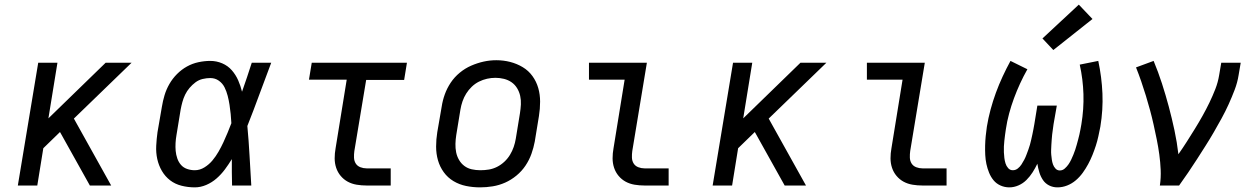

<svg xmlns="http://www.w3.org/2000/svg" viewBox="-20 -801 5440 829"><path d="M57 0 145 -530H228L189 -290L436 -530H548L299 -289L460 0H368L243 -224L239 -231L167 -161L141 0Z M821 8Q792 8 764 1Q736 -6 714.5 -22.5Q693 -39 679 -63Q665 -87 659 -114.5Q653 -142 654.5 -171.5Q656 -201 660 -230L679 -340Q683 -365 690.5 -390Q698 -415 711.5 -438.5Q725 -462 744.5 -481.5Q764 -501 787.5 -514Q811 -527 837 -532.5Q863 -538 888 -538Q915 -538 939.5 -527.5Q964 -517 981 -497.5Q998 -478 1008.5 -454Q1019 -430 1025 -405Q1036 -436 1046.5 -467.5Q1057 -499 1067 -530H1151Q1125 -462 1100 -393.5Q1075 -325 1048 -257Q1054 -193 1057.5 -128.5Q1061 -64 1065 0H982Q981 -29 981 -57.5Q981 -86 981 -114Q967 -91 951 -69.5Q935 -48 915 -30.5Q895 -13 870.5 -2.5Q846 8 821 8ZM821 -66Q843 -66 863 -78.5Q883 -91 897.5 -108.5Q912 -126 923.5 -146Q935 -166 944.5 -186.5Q954 -207 962.5 -227.5Q971 -248 979 -269Q978 -289 976 -309Q974 -329 971 -348.5Q968 -368 963 -387.5Q958 -407 949.5 -424Q941 -441 925 -452.5Q909 -464 888 -464Q872 -464 855 -460Q838 -456 824 -445.5Q810 -435 798.5 -421.5Q787 -408 779.5 -392.5Q772 -377 767.5 -360.5Q763 -344 760 -328L742 -218Q739 -201 738 -183.5Q737 -166 738.5 -149.5Q740 -133 745.5 -117Q751 -101 761.5 -89Q772 -77 788 -71.5Q804 -66 821 -66Z M1563 0Q1541 0 1520 -3.5Q1499 -7 1481.5 -16.5Q1464 -26 1451 -41.5Q1438 -57 1431.5 -76.5Q1425 -96 1425 -117.5Q1425 -139 1429 -161L1477 -457H1314L1326 -530H1737L1725 -456H1561L1510 -149Q1508 -135 1508.5 -120.5Q1509 -106 1516 -95Q1523 -84 1536 -79Q1549 -74 1563 -74H1667V0Z M2053 8Q2022 8 1992.5 2Q1963 -4 1938 -19Q1913 -34 1896 -57.5Q1879 -81 1871 -109Q1863 -137 1863 -168Q1863 -199 1868 -230L1887 -340Q1891 -367 1900.5 -393.5Q1910 -420 1926 -444Q1942 -468 1965 -487Q1988 -506 2014.5 -517.5Q2041 -529 2068 -535Q2095 -541 2123 -541Q2154 -541 2183 -533.5Q2212 -526 2237 -511Q2262 -496 2279 -472.5Q2296 -449 2304 -421Q2312 -393 2312 -362Q2312 -331 2307 -300L2289 -190Q2284 -163 2274.5 -136.5Q2265 -110 2249 -86Q2233 -62 2210 -43Q2187 -24 2161 -12.5Q2135 -1 2107.5 3.5Q2080 8 2053 8ZM2054 -66Q2073 -66 2091 -69Q2109 -72 2126 -80.5Q2143 -89 2157.5 -102.5Q2172 -116 2182 -132.5Q2192 -149 2198 -166.5Q2204 -184 2207 -202L2225 -312Q2228 -331 2229 -350Q2230 -369 2226 -387Q2222 -405 2212.5 -420.5Q2203 -436 2188.5 -446Q2174 -456 2156 -460.5Q2138 -465 2119 -465Q2101 -465 2083 -461Q2065 -457 2048 -448.5Q2031 -440 2017 -426.5Q2003 -413 1993 -397Q1983 -381 1977 -363.5Q1971 -346 1968 -328L1950 -218Q1947 -199 1946.5 -180Q1946 -161 1949.5 -143.5Q1953 -126 1962 -110.5Q1971 -95 1985 -84.5Q1999 -74 2017 -70Q2035 -66 2054 -66Z M2763 0Q2741 0 2720 -3.5Q2699 -7 2681.5 -16.5Q2664 -26 2651 -41.5Q2638 -57 2631.5 -76.5Q2625 -96 2625 -117.5Q2625 -139 2629 -161L2677 -457H2523V-530H2773L2710 -149Q2708 -135 2708.5 -120.5Q2709 -106 2716 -95Q2723 -84 2736 -79Q2749 -74 2763 -74H2867V0Z M3057 0 3145 -530H3228L3189 -290L3436 -530H3548L3299 -289L3460 0H3368L3243 -224L3239 -231L3167 -161L3141 0Z M3963 0Q3941 0 3920 -3.5Q3899 -7 3881.5 -16.5Q3864 -26 3851 -41.5Q3838 -57 3831.5 -76.5Q3825 -96 3825 -117.5Q3825 -139 3829 -161L3877 -457H3723V-530H3973L3910 -149Q3908 -135 3908.5 -120.5Q3909 -106 3916 -95Q3923 -84 3936 -79Q3949 -74 3963 -74H4067V0Z M4338 8Q4318 8 4300 0Q4282 -8 4270 -22.5Q4258 -37 4250.5 -55.5Q4243 -74 4239 -93Q4235 -112 4234 -132Q4233 -152 4233.5 -172.5Q4234 -193 4236 -213.5Q4238 -234 4241 -254Q4247 -291 4257 -328Q4267 -365 4280 -400.5Q4293 -436 4309 -470.5Q4325 -505 4343 -538L4416 -502Q4399 -472 4384.5 -440.5Q4370 -409 4358 -376.5Q4346 -344 4337 -310.5Q4328 -277 4323 -243Q4321 -231 4319.5 -218.5Q4318 -206 4316.5 -193.5Q4315 -181 4314.5 -168.5Q4314 -156 4314.5 -143.5Q4315 -131 4316.5 -119Q4318 -107 4321.5 -95.5Q4325 -84 4333 -75Q4341 -66 4353 -66Q4365 -66 4374.5 -73.5Q4384 -81 4390.5 -91Q4397 -101 4402.5 -111.5Q4408 -122 4412 -133Q4416 -144 4420 -154.5Q4424 -165 4427 -176Q4430 -187 4432.5 -198Q4435 -209 4437.5 -220.5Q4440 -232 4442 -243Q4444 -254 4446 -265L4459 -345H4543L4529 -265Q4528 -254 4526 -243Q4524 -232 4523 -221Q4522 -210 4521 -198.5Q4520 -187 4519.5 -176Q4519 -165 4518.5 -154Q4518 -143 4519 -132.5Q4520 -122 4521.5 -111.5Q4523 -101 4526.5 -91Q4530 -81 4537.5 -73Q4545 -65 4556 -65Q4568 -65 4577.5 -73.5Q4587 -82 4593.5 -91.5Q4600 -101 4605 -111.5Q4610 -122 4614.5 -133Q4619 -144 4622.5 -154.5Q4626 -165 4629 -176Q4632 -187 4635 -198Q4638 -209 4640.5 -220Q4643 -231 4645 -242Q4647 -253 4649 -264Q4660 -330 4658 -394.5Q4656 -459 4642 -522L4722 -538Q4737 -468 4740 -397.5Q4743 -327 4731 -254Q4727 -234 4722.5 -213Q4718 -192 4711.5 -172Q4705 -152 4697 -132Q4689 -112 4678.5 -92.5Q4668 -73 4655 -55Q4642 -37 4625 -22.5Q4608 -8 4587.5 0Q4567 8 4546 8Q4526 8 4509.5 -0.5Q4493 -9 4483 -24Q4473 -39 4467.5 -57Q4462 -75 4459 -94Q4450 -75 4438.5 -57Q4427 -39 4412 -24Q4397 -9 4377.5 -0.5Q4358 8 4338 8ZM4528 -585 4481 -635 4638 -781 4697 -719Z M4988 0Q4993 -34 4991.5 -67.5Q4990 -101 4985.5 -134Q4981 -167 4974.5 -199Q4968 -231 4961 -262.5Q4954 -294 4945.5 -325.5Q4937 -357 4927.5 -388Q4918 -419 4907.5 -449.5Q4897 -480 4885 -510L4961 -538Q4981 -490 4997 -440.5Q5013 -391 5026.5 -340.5Q5040 -290 5051 -238.5Q5062 -187 5068 -135Q5087 -162 5104.5 -189.5Q5122 -217 5139 -244.5Q5156 -272 5172 -300.5Q5188 -329 5202 -358Q5216 -387 5227.5 -416.5Q5239 -446 5244 -477L5253 -530H5337L5328 -477Q5323 -445 5311 -413.5Q5299 -382 5285 -351Q5271 -320 5254.5 -290Q5238 -260 5221 -230.5Q5204 -201 5185.5 -172Q5167 -143 5148.5 -114Q5130 -85 5110.5 -56.5Q5091 -28 5071 0Z"/></svg>

Font: Iosevka Slab Extended Oblique
Style: Regular
Weight: 400
Width: 7
Italic angle: -9°
Monospace: yes
Designer: Belleve Invis
Foundry: Belleve Invis
Version: Version 11.1.0; ttfautohint (v1.8.3)